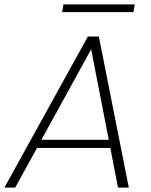

<svg xmlns="http://www.w3.org/2000/svg" viewBox="-38 -852 685 872"><path d="M-18 0H31L130 -180H463L498 0H547L411 -686H361ZM376 -628 456 -217H150ZM244 -797H568L574 -832H250Z"/></svg>

Font: Momo Neue ExtLt
Style: Italic
Weight: 200
Italic angle: -10°
Designer: Ninad Kale (Devanagari), Jonny Pinhorn (Latin)
Foundry: Indian Type Foundry
Version: 4.004